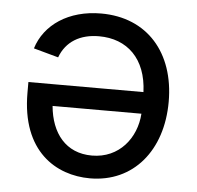

<svg xmlns="http://www.w3.org/2000/svg" viewBox="-45 -604 673 656"><g transform="rotate(5 291.5 -276.0)"><path d="M276.4 -557.6C164.6 -557.6 83 -501.5 57.6 -418.9L142.6 -395.5C163.1 -451.2 211.4 -479.5 275.9 -479.5C372.6 -479.5 439 -417 443.4 -302.7H48.8V-266.1C48.8 -64.5 170.9 6.8 286.6 6.8C435.5 6.8 532.2 -109.9 532.2 -277.3C532.2 -445.3 434.6 -557.6 276.4 -557.6ZM138.2 -228.5H442.9C437.5 -145 380.4 -71.3 286.6 -71.3C196.8 -71.3 146.5 -135.7 138.2 -228.5Z"/></g></svg>

Font: Raveo
Style: Regular
Weight: 400
Designer: Jakub Foglar, Rasmus Andersson (Inter)
Foundry: Jakubfoglar.com
Version: Version 1.100;Glyphs 3.2.3 (3260)